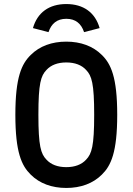

<svg xmlns="http://www.w3.org/2000/svg" viewBox="-20 -918 656 950"><path d="M308 12C379 12 440 -10 484 -54C529 -98 560 -164 560 -350C560 -536 529 -602 484 -646C440 -690 379 -712 308 -712C237 -712 176 -690 132 -646C87 -602 56 -536 56 -350C56 -164 87 -98 132 -54C176 -10 237 12 308 12ZM308 -91C265 -91 232 -104 210 -128C182 -157 170 -195 170 -350C170 -505 182 -543 210 -572C232 -596 265 -609 308 -609C351 -609 384 -596 406 -572C434 -543 446 -505 446 -350C446 -195 434 -157 406 -128C384 -104 351 -91 308 -91ZM308 -898C223 -898 165 -856 143 -779L220 -759C234 -801 262 -825 308 -825C354 -825 382 -801 396 -759L473 -779C451 -856 393 -898 308 -898Z"/></svg>

Font: Finlandica Medium
Style: Regular
Weight: 500
Designer: Niklas Ekholm, Juho Hiilivirta, Jaakko Suomalainen
Foundry: Helsinki Type Studio
Version: Version 2.000;Glyphs 3.2 (3202)